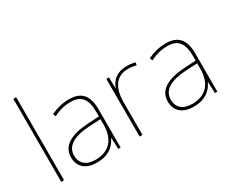

<svg xmlns="http://www.w3.org/2000/svg" viewBox="-112 -1137 1829 1523"><g transform="rotate(-30 802.0 -375.0)"><path d="M117 0V-760H91V0Z M471 -537C412 -537 357 -522 304 -498L313 -472C370 -501 418 -512 471 -512C564 -512 609 -463 609 -343V-300L506 -294C349 -285 255 -234 255 -129C255 -45 309 10 415 10C523 10 579 -42 607 -103H609L613 0H635V-350C635 -480 580 -537 471 -537ZM508 -270 609 -275V-220C607 -99 548 -15 415 -15C330 -15 283 -58 283 -129C283 -222 372 -263 508 -270Z M996 -536C911 -536 856 -488 837 -427H835L833 -528H809V0H835V-297C835 -428 885 -511 996 -511C1026 -511 1046 -508 1071 -501L1077 -525C1053 -532 1028 -536 996 -536Z M1357 -537C1298 -537 1243 -522 1190 -498L1199 -472C1256 -501 1304 -512 1357 -512C1450 -512 1495 -463 1495 -343V-300L1392 -294C1235 -285 1141 -234 1141 -129C1141 -45 1195 10 1301 10C1409 10 1465 -42 1493 -103H1495L1499 0H1521V-350C1521 -480 1466 -537 1357 -537ZM1394 -270 1495 -275V-220C1493 -99 1434 -15 1301 -15C1216 -15 1169 -58 1169 -129C1169 -222 1258 -263 1394 -270Z"/></g></svg>

Font: Noto Sans Ethiopic Thin
Style: Regular
Weight: 100
Designer: Monotype Design Team
Foundry: Monotype Imaging Inc.
Version: Version 2.102